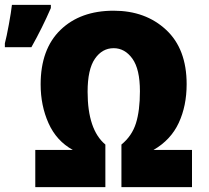

<svg xmlns="http://www.w3.org/2000/svg" viewBox="-48 -769 857 789"><path d="M419 -571Q465 -571 496 -528Q527 -485 527 -394Q527 -314 510.5 -262Q494 -210 451 -175V0H741V-153H583Q654 -194 686.5 -264Q719 -334 719 -423Q719 -568 634.5 -646.5Q550 -725 419 -725Q282 -725 200.5 -646Q119 -567 119 -422Q119 -335 151.5 -262.5Q184 -190 251 -153H97V0H385V-175Q312 -236 312 -392Q312 -484 342 -527.5Q372 -571 419 -571ZM-28 -575H81Q126 -655 161 -736V-749H1Q-2 -721 -11.5 -669Q-21 -617 -28 -591Z"/></svg>

Font: Noto Sans Display SemiCondensed Black
Style: Regular
Weight: 900
Width: 4
Designer: Monotype Design Team
Foundry: Monotype Imaging Inc.
Version: Version 1.900